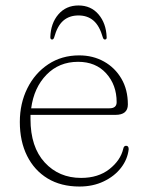

<svg xmlns="http://www.w3.org/2000/svg" viewBox="-20 -672 539 702"><path d="M447.5 -290Q447.5 -252 402 -252H91.5Q91.5 -244 91.5 -236.5Q91.5 -134.5 143.5 -78Q195.5 -21.5 276.5 -21.5Q339 -21.5 379.8 -53.5Q420.5 -85.5 430.5 -127.5Q432.5 -139 441 -139Q450.5 -139 450.5 -126.5Q446.5 -89.5 422.5 -58.5Q398.5 -27.5 359.2 -8.8Q320 10 270.5 10Q203 10 154.2 -19.5Q105.5 -49 79 -102.2Q52.5 -155.5 52.5 -226Q52.5 -294 80 -349.2Q107.5 -404.5 156.5 -437Q205.5 -469.5 269.5 -469.5Q320 -469.5 360.2 -447Q400.5 -424.5 424 -384.2Q447.5 -344 447.5 -290ZM265.5 -446Q196 -446 150 -398.8Q104 -351.5 94 -276H380Q406.5 -276 406.5 -298.5Q406.5 -361.5 368.2 -403.8Q330 -446 265.5 -446ZM267 -615.5Q233.5 -615.5 211.5 -596.5Q189.5 -577.5 178 -535Q175.5 -527.5 170.5 -527.5Q164 -527.5 164 -536Q165.5 -587 193.5 -619.5Q221.5 -652 267 -652Q312.5 -652 340.2 -619.5Q368 -587 370 -536Q370.5 -527.5 363.5 -527.5Q358.5 -527.5 356 -535Q344 -577.5 322 -596.5Q300 -615.5 267 -615.5Z"/></svg>

Font: Fraunces 9pt S050 Thin
Style: Regular
Weight: 100
Version: Version 1.000; ttfautohint (v1.8.3)